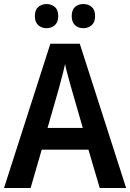

<svg xmlns="http://www.w3.org/2000/svg" viewBox="-20 -933 647 953"><path d="M475 0 419 -190H187L132 0H0L230 -716H376L606 0ZM335 -492Q328 -518 318 -553.5Q308 -589 303 -615Q299 -596 293 -572.5Q287 -549 281 -527.5Q275 -506 272 -493L216 -298H391ZM153 -853Q153 -884 170 -898.5Q187 -913 211 -913Q235 -913 252 -898.5Q269 -884 269 -853Q269 -823 252 -808Q235 -793 211 -793Q187 -793 170 -808Q153 -823 153 -853ZM336 -853Q336 -884 352.5 -898.5Q369 -913 394 -913Q418 -913 435 -898.5Q452 -884 452 -853Q452 -823 435 -808Q418 -793 394 -793Q369 -793 352.5 -808Q336 -823 336 -853Z"/></svg>

Font: Noto Sans Sinhala UI SemiCondensed SemiBold
Style: Regular
Weight: 600
Width: 4
Designer: Jelle Bosma - Monotype Design Team
Foundry: Monotype Imaging Inc.
Version: Version 2.006; ttfautohint (v1.8.4.7-5d5b)